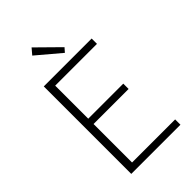

<svg xmlns="http://www.w3.org/2000/svg" viewBox="-254 -938 1023 1023"><g transform="rotate(-45 257.5 -426.0)"><path d="M303.2 -706.1 169.9 -818.8 198.2 -852.1 323.2 -729ZM97.2 0V-659.2H458V-619.1H143.1V-370.1H407.2V-330.1H143.1V-40H467.8V0Z"/></g></svg>

Font: SourceSansPro-Light
Style: Regular
Weight: 300
Designer: Paul D. Hunt
Foundry: Adobe Systems Incorporated
Version: Version 2.020;PS 2.0;hotconv 1.0.86;makeotf.lib2.5.63406